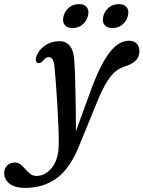

<svg xmlns="http://www.w3.org/2000/svg" viewBox="-130 -670 700 938"><path d="M322 -251.5Q365.5 -364 408.5 -417.5Q451.5 -471 501 -471Q524.5 -471 537.8 -457Q551 -443 551 -420Q551 -393.5 535 -376.2Q519 -359 490.5 -349Q463.5 -342 440.5 -325.8Q417.5 -309.5 394 -273Q370.5 -236.5 342.5 -167.5L259 36.5Q214 151.5 148.2 199.8Q82.5 248 -7 248Q-56.5 248 -83 227.8Q-109.5 207.5 -109.5 175Q-109.5 153.5 -95.2 138.8Q-81 124 -58 124Q-41.5 124 -29.2 133.8Q-17 143.5 -6 156.5Q5 169.5 17.8 179.5Q30.5 189.5 48.5 189.5Q91.5 189.5 123.8 149Q156 108.5 157 36.5Q157.5 5.5 155.8 -43Q154 -91.5 150.8 -146.5Q147.5 -201.5 143.8 -253.2Q140 -305 136.5 -341.5Q132.5 -391 108.5 -391Q94 -391 80 -373Q68.5 -359 55.5 -362Q49 -364 46 -371.5Q43 -379 47.5 -393Q57.5 -425 89.2 -447Q121 -469 162 -469Q191 -469 210 -447.2Q229 -425.5 232.5 -380Q234.5 -357.5 236 -317.8Q237.5 -278 238.5 -229Q239.5 -180 240.2 -128Q241 -76 241 -29ZM224.5 -533Q197.5 -533 185.5 -549Q173.5 -565 180.5 -591.5Q187.5 -617.5 208 -633.8Q228.5 -650 255.5 -650Q283 -650 294.8 -633.8Q306.5 -617.5 299.5 -591.5Q292.5 -565.5 272.2 -549.2Q252 -533 224.5 -533ZM419.5 -533Q392 -533 380 -549Q368 -565 375 -591.5Q382 -617.5 402.5 -633.8Q423 -650 450.5 -650Q478 -650 489.8 -633.8Q501.5 -617.5 494.5 -591.5Q487.5 -565.5 467.2 -549.2Q447 -533 419.5 -533Z"/></svg>

Font: Fraunces 9pt Soft
Style: Italic
Weight: 400
Italic angle: -16°
Version: Version 1.000;[0bf87f6ff]